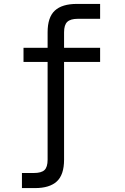

<svg xmlns="http://www.w3.org/2000/svg" viewBox="-20 -740 640 980"><path d="M92 220V143H153Q191 143 207 128Q223 113 223 75V-424H100V-496H223V-575Q223 -652 260 -686Q297 -720 372 -720H491V-644H377Q340 -644 323.5 -628.5Q307 -613 307 -575V-496H491V-424H307V75Q307 152 270 186Q233 220 159 220Z"/></svg>

Font: DM Mono
Style: Regular
Weight: 400
Designer: Colophon Foundry
Foundry: Colophon Foundry
Version: Version 1.000; ttfautohint (v1.8.2.53-6de2)